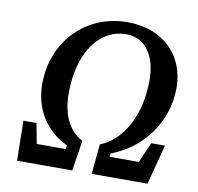

<svg xmlns="http://www.w3.org/2000/svg" viewBox="-77 -760 864 839"><g transform="rotate(10 355.0 -340.0)"><path d="M52 0H297L318 -135C257 -166 223 -234 223 -330C223 -506 305 -627 426 -627C509 -627 561 -559 561 -446C561 -295 497 -172 396 -133L383 0H631L677 -177H616L577 -87H447L449 -102C591 -155 683 -287 683 -433C683 -581 579 -680 423 -680C239 -680 102 -539 102 -349C102 -239 160 -147 255 -104L252 -87H124L107 -177H49Z"/></g></svg>

Font: Source Serif Pro Semibold
Style: Italic
Weight: 600
Italic angle: -12°
Designer: Frank Grießhammer
Foundry: Adobe Systems Incorporated
Version: Version 3.001;hotconv 1.0.111;makeotfexe 2.5.65597